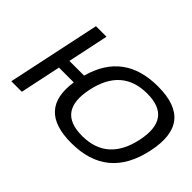

<svg xmlns="http://www.w3.org/2000/svg" viewBox="-114 -986 1302 1302"><g transform="rotate(45 536.5 -335.0)"><path d="M202 -670 60 0H161L223 -294H365C335 -91 427 9 643 9C873 9 1011 -105 1060 -335C1109 -565 1019 -679 789 -679C573 -679 438 -579 382 -376H241L303 -670ZM476 -334C513 -510 614 -593 771 -593C931 -593 993 -507 956 -334C920 -167 825 -77 661 -77C501 -77 440 -163 476 -334Z"/></g></svg>

Font: LT Wave
Style: Italic
Weight: 400
Designer: Daniel Lyons
Version: Version 2.5 (Glyphs App)